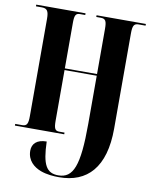

<svg xmlns="http://www.w3.org/2000/svg" viewBox="-102 -790 893 1116"><g transform="rotate(10 345.0 -231.5)"><path d="M324 251C490 251 591 147 591 -83V-644C591 -691 599 -704 626 -704H667V-714H376V-704H402C431 -704 438 -691 438 -644V-378H248V-647C248 -691 255 -704 280 -704H311V-714H20V-704H54C86 -704 96 -690 96 -643V-69C96 -23 88 -10 61 -10H20V0H311V-10H280C255 -10 248 -23 248 -69V-368H438V-83C438 164 406 241 318 241C248 241 222 196 218 59C159 59 133 88 133 128C133 186 173 219 216 235C252 248 291 251 324 251Z"/></g></svg>

Font: Noto Serif Display ExtraCondensed ExtraBold
Style: Regular
Weight: 800
Width: 2
Designer: Monotype Design Team
Foundry: Monotype Imaging Inc.
Version: Version 2.009